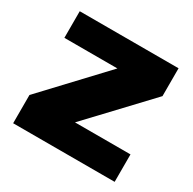

<svg xmlns="http://www.w3.org/2000/svg" viewBox="-127 -642 810 806"><g transform="rotate(30 278.0 -238.5)"><path d="M524 -98V35H32V-102L296 -383H39V-512H518V-377L255 -98Z"/></g></svg>

Font: Lalezar
Style: Regular
Weight: 400
Designer: Borna Izadpanah
Foundry: Borna Izadpanah
Version: Version 1.003;November 28, 2018;FontCreator 11.5.0.2421 64-b